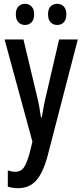

<svg xmlns="http://www.w3.org/2000/svg" viewBox="-20 -747 432 1007"><path d="M4 -540H103L173 -247Q180 -219 185.5 -189.5Q191 -160 195 -131H199Q203 -156 208.5 -185Q214 -214 222 -247L290 -540H388L229 73Q205 161 169 200.5Q133 240 74 240Q61 240 48 238Q35 236 21 232V147Q31 150 41 152Q51 154 60 154Q89 154 104.5 132.5Q120 111 136 54L150 -4ZM63 -672Q63 -700 77 -713.5Q91 -727 111 -727Q132 -727 145.5 -713Q159 -699 159 -672Q159 -644 145.5 -630Q132 -616 111 -616Q91 -616 77 -630Q63 -644 63 -672ZM232 -672Q232 -700 245.5 -713.5Q259 -727 280 -727Q301 -727 314.5 -713Q328 -699 328 -672Q328 -644 314.5 -630Q301 -616 280 -616Q259 -616 245.5 -630Q232 -644 232 -672Z"/></svg>

Font: Noto Sans ExtraCondensed Medium
Style: Regular
Weight: 500
Width: 2
Designer: Monotype Design Team
Foundry: Monotype Imaging Inc.
Version: Version 2.013; ttfautohint (v1.8.4.7-5d5b)